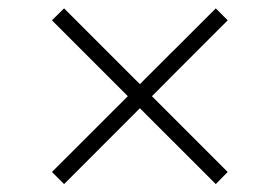

<svg xmlns="http://www.w3.org/2000/svg" viewBox="-20 -520 685 471"><path d="M509.3 -68.4 107.4 -470.2 137.2 -499.5 538.6 -98.1ZM137.2 -68.4 107.4 -98.1 509.3 -499.5 538.6 -470.2Z"/></svg>

Font: Inter ExtraLight
Style: Regular
Weight: 250
Designer: Rasmus Andersson
Foundry: rsms
Version: Version 4.001;git-66647c0bb